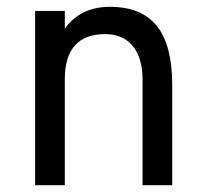

<svg xmlns="http://www.w3.org/2000/svg" viewBox="-20 -543 603 563"><path d="M83 0V-511H170V-459Q193.5 -491.5 226.5 -507.2Q259.5 -523 302 -523Q395 -523 440 -466.8Q485 -410.5 485 -294V0H398V-309Q398 -373.5 369.2 -408.2Q340.5 -443 288 -443Q229.5 -443 199.8 -409.8Q170 -376.5 170 -311V0Z"/></svg>

Font: Overpass
Style: Regular
Weight: 400
Designer: Delve Withrington, Dave Bailey, Thomas Jockin
Foundry: Delve Fonts LLC
Version: Version 4.000